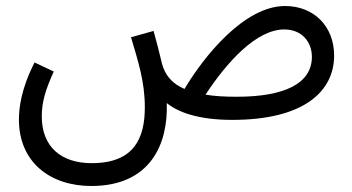

<svg xmlns="http://www.w3.org/2000/svg" viewBox="-20 -387 1172 639"><path d="M284 232C480 232 540 93 535 -44C572 -14 639 12 753 12C993 12 1092 -84 1092 -202C1092 -301 1023 -367 929 -367C793 -367 659 -200 594 -91C557 -107 536 -130 524 -160C516 -181 513 -207 491 -284L416 -263C440 -182 462 -115 462 -30C462 71 428 156 285 156C185 156 119 103 119 0C119 -46 131 -88 159 -149L95 -179C50 -91 43 -27 43 11C43 153 147 232 284 232ZM926 -289C986 -289 1018 -246 1018 -198C1018 -110 929 -65 768 -65C727 -65 693 -67 664 -72C735 -180 833 -289 926 -289Z"/></svg>

Font: Noto Sans Arabic UI Cn
Style: Regular
Weight: 400
Width: 3
Designer: Monotype Design Team, Nadine Chahine and Nizar Qandah
Foundry: Monotype Imaging Inc.
Version: Version 2.010